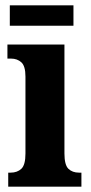

<svg xmlns="http://www.w3.org/2000/svg" viewBox="-20 -704 343 724"><path d="M11 0V-53H20Q45 -53 60.5 -67.5Q76 -82 76 -125V-415Q76 -455 60.5 -469Q45 -483 22 -483H8V-536H223V-125Q223 -82 238 -67.5Q253 -53 278 -53H287V0ZM17 -607V-684H257V-607Z"/></svg>

Font: Noto Serif Tamil ExtraCondensed ExtraBold
Style: Italic
Weight: 800
Width: 2
Italic angle: -12°
Designer: Indian Type Foundry, Tom Grace, and the Monotype Design Team
Foundry: Monotype Imaging Inc.
Version: Version 2.003; ttfautohint (v1.8.4.7-5d5b)